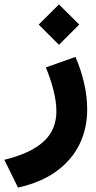

<svg xmlns="http://www.w3.org/2000/svg" viewBox="-67 -581 434 870"><path d="M108.4 -469.7 200.2 -561 292 -469.7 200.2 -377.9ZM274.9 -323.2Q298.8 -268.6 313.5 -207Q328.1 -145.5 328.1 -84.5Q328.1 0 293.9 71.3Q259.8 142.6 190.4 193.8Q121.1 245.1 14.6 269L-47.4 143.1Q71.3 114.3 129.9 61Q188.5 7.8 188.5 -76.7Q188.5 -121.6 174.6 -175.3Q160.6 -229 140.6 -275.4Z"/></svg>

Font: Vazir Black WOL-UI
Style: Black-WOL-UI
Weight: 900
Designer: Saber Rastikerdar
Foundry: Saber Rastikerdar
Version: Version 30.0.0